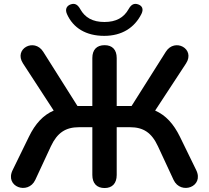

<svg xmlns="http://www.w3.org/2000/svg" viewBox="-20 -941 1054 969"><path d="M506 -760C595 -760 659 -801 694 -871C706 -896 697 -912 677 -919C656 -926 642 -918 629 -895C605 -852 566 -830 507 -830C448 -830 409 -852 385 -895C372 -918 358 -926 337 -919C317 -912 307 -895 318 -870C349 -800 414 -760 506 -760ZM508 8C547 8 569 -16 569 -58V-299H636C703 -299 745 -272 777 -203L856 -33C892 44 1012 2 970 -83L888 -251C856 -316 817 -359 763 -383L919 -621C967 -695 862 -751 817 -680L644 -406H569V-648C569 -690 547 -713 508 -713C468 -713 446 -690 446 -648V-406H371L198 -680C153 -751 48 -695 96 -621L251 -383C198 -360 158 -317 126 -251L44 -83C2 2 122 44 158 -33L237 -203C269 -271 311 -299 379 -299H446V-58C446 -16 468 8 508 8Z"/></svg>

Font: Nunito
Style: Bold
Weight: 700
Designer: Vernon Adams
Foundry: Vernon Adams
Version: Version 3.602